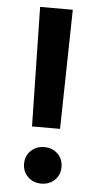

<svg xmlns="http://www.w3.org/2000/svg" viewBox="-53 -761 409 803"><g transform="rotate(5 151.5 -360.0)"><path d="M92.3 -226.6 82.5 -727.5H219.7L210 -226.6ZM151.4 8.3Q117.7 8.3 95.2 -13.4Q72.8 -35.2 72.8 -68.4Q72.8 -101.6 95.2 -123.3Q117.7 -145 151.4 -145Q185.5 -145 207.8 -123.3Q230 -101.6 230 -68.4Q230 -35.2 207.8 -13.4Q185.5 8.3 151.4 8.3Z"/></g></svg>

Font: Inter 18pt SemiBold
Style: Regular
Weight: 600
Designer: Rasmus Andersson
Foundry: rsms
Version: Version 4.001;git-66647c0bb